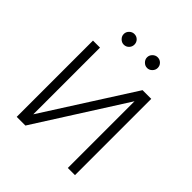

<svg xmlns="http://www.w3.org/2000/svg" viewBox="-193 -820 944 944"><g transform="rotate(45 279.0 -348.5)"><path d="M420.9 -530.3H481.4V0H431.6V-463.9L136.7 0H76.2V-530.3H125V-66.4ZM160.2 -660.2Q160.2 -675.3 171.4 -686.3Q182.6 -697.3 197.3 -697.3Q213.4 -697.3 223.9 -686.5Q234.4 -675.8 234.4 -660.2Q234.4 -645 223.6 -634Q212.9 -623 197.3 -623Q182.6 -623 171.4 -634.3Q160.2 -645.5 160.2 -660.2ZM322.3 -660.2Q322.3 -675.3 333.5 -686.3Q344.7 -697.3 359.4 -697.3Q375 -697.3 385.7 -686.5Q396.5 -675.8 396.5 -660.2Q396.5 -645.5 385.5 -634.3Q374.5 -623 359.4 -623Q344.7 -623 333.5 -634.3Q322.3 -645.5 322.3 -660.2Z"/></g></svg>

Font: Pretendard Std ExtraLight
Style: Regular
Weight: 200
Designer: Base glyphs from Inter by Rasmus Andersson; Hangeul glyphs from Noto Sans CJK(Source Han Sans) by Jang Soo-young and Kan
Foundry: Kil Hyung-jin
Version: Version 1.309